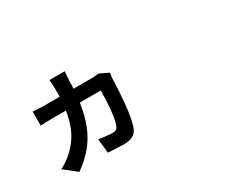

<svg xmlns="http://www.w3.org/2000/svg" viewBox="-99 -971 1698 1401"><g transform="rotate(-30 750.0 -270.5)"><path d="M239.3 74.2 134.8 -8.8Q189.5 -35.2 238.3 -80.1Q296.9 -134.8 330.1 -201.2Q364.3 -269.5 377.9 -362.3H267.6Q213.9 -362.3 164.1 -359.4V-477.5Q219.7 -472.7 266.6 -472.7H388.7Q389.6 -494.1 389.6 -540Q389.6 -584 384.8 -615.2H514.6Q511.7 -594.7 508.8 -543Q507.8 -506.8 505.9 -472.7H659.2Q687.5 -472.7 718.8 -477.5L794.9 -441.4Q789.1 -414.1 789.1 -399.4Q786.1 -293.9 777.3 -200.2Q763.7 -54.7 738.3 2.9Q711.9 62.5 627 62.5Q593.8 62.5 522.5 58.6Q500 57.6 490.2 56.6L477.5 -62.5Q555.7 -50.8 591.8 -50.8Q611.3 -50.8 621.6 -56.6Q631.8 -62.5 638.7 -77.1Q654.3 -111.3 664.1 -203.1Q671.9 -282.2 671.9 -362.3H495.1Q473.6 -211.9 414.1 -109.4Q354.5 -5.9 239.3 74.2Z"/></g></svg>

Font: Bpmf GenYo Gothic B
Style: B
Weight: 700
Foundry: But Ko
Version: Version 1.320